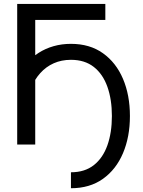

<svg xmlns="http://www.w3.org/2000/svg" viewBox="-20 -743 737 987"><path d="M344.7 -435.5Q415.5 -435.5 462.2 -398.9Q508.8 -362.3 532 -297.1Q555.2 -231.9 555.2 -146.5Q555.2 -61 532 4.2Q508.8 69.3 462.2 106Q415.5 142.6 344.7 142.6V224.6Q441.4 224.6 509 176.5Q576.7 128.4 612.3 44.4Q647.9 -39.6 647.9 -146.5Q647.9 -253.9 612.3 -337.6Q576.7 -421.4 509 -469.5Q441.4 -517.6 344.7 -517.6Q297.4 -517.6 255.4 -505.6Q213.4 -493.7 178 -470.9Q142.6 -448.2 114.3 -416L139.2 -288.6Q157.2 -334 186.8 -366.9Q216.3 -399.9 256.1 -417.7Q295.9 -435.5 344.7 -435.5ZM161.1 -320.3V-640.6H521.5V-722.7H68.4V0H161.1V-82Z"/></svg>

Font: Giphurs SC
Style: Regular
Weight: 400
Version: Version 0.920